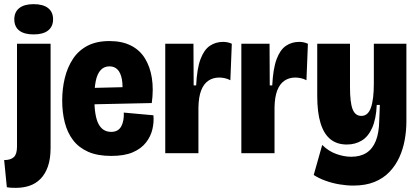

<svg xmlns="http://www.w3.org/2000/svg" viewBox="-39 -739 2014 926"><path d="M38 167Q27 167 16 166.5Q5 166 -6 164L-19 33Q12 33 27.5 19Q43 5 43 -32V-528H205V-26Q205 27 192 64Q179 101 156 124Q133 147 103 157Q73 167 38 167ZM123 -573Q78 -573 54 -591.5Q30 -610 30 -646Q30 -681 54 -700Q78 -719 123 -719Q169 -719 193 -700Q217 -681 217 -646Q217 -611 193 -592Q169 -573 123 -573Z M497 13Q431 13 386 -7Q341 -27 313.5 -63Q286 -99 273.5 -148Q261 -197 261 -254Q261 -311 273.5 -362.5Q286 -414 312.5 -454.5Q339 -495 382.5 -518Q426 -541 489 -541Q549 -541 592 -519.5Q635 -498 660 -457.5Q685 -417 693.5 -362.5Q702 -308 693 -242L366 -235V-314L572 -319L549 -273Q555 -324 549 -356Q543 -388 528 -403.5Q513 -419 489 -419Q463 -419 446.5 -401Q430 -383 423 -349Q416 -315 416 -266Q416 -180 436 -141.5Q456 -103 497 -103Q515 -103 527 -110Q539 -117 546 -130Q553 -143 556 -160Q559 -177 558 -196L701 -183Q704 -150 696 -115.5Q688 -81 665 -51.5Q642 -22 601.5 -4.5Q561 13 497 13Z M758 0V-284V-528H894L895 -327H907Q911 -408 928 -453.5Q945 -499 973 -518Q1001 -537 1037 -537Q1047 -537 1057.5 -535Q1068 -533 1079 -528L1072 -352Q1059 -359 1045 -362Q1031 -365 1018 -365Q988 -365 965.5 -349.5Q943 -334 931 -302.5Q919 -271 918 -221V0Z M1125 0V-284V-528H1261L1262 -327H1274Q1278 -408 1295 -453.5Q1312 -499 1340 -518Q1368 -537 1404 -537Q1414 -537 1424.5 -535Q1435 -533 1446 -528L1439 -352Q1426 -359 1412 -362Q1398 -365 1385 -365Q1355 -365 1332.5 -349.5Q1310 -334 1298 -302.5Q1286 -271 1285 -221V0Z M1665 156Q1632 156 1597 150Q1562 144 1530.5 132.5Q1499 121 1474 105L1515 -40Q1545 -10 1582.5 3.5Q1620 17 1655 17Q1699 17 1728.5 -2Q1758 -21 1773.5 -59.5Q1789 -98 1790 -157L1793 -233H1778Q1775 -165 1756 -122.5Q1737 -80 1705.5 -61Q1674 -42 1634 -42Q1586 -42 1554.5 -67.5Q1523 -93 1507 -145Q1491 -197 1491 -277V-528H1649V-318Q1649 -245 1661.5 -212.5Q1674 -180 1704 -180Q1720 -180 1731.5 -190Q1743 -200 1750 -220Q1757 -240 1760.5 -269Q1764 -298 1764 -336V-528H1921V-154Q1921 -109 1913 -64.5Q1905 -20 1887 19.5Q1869 59 1839.5 90Q1810 121 1767 138.5Q1724 156 1665 156Z"/></svg>

Font: Bricolage Grotesque 72pt SemiCondensed ExtraBold
Style: Regular
Weight: 800
Width: 4
Designer: Mathieu Triay
Foundry: Atelier Triay
Version: Version 1.001;gftools[0.9.33.dev8+g029e19f]